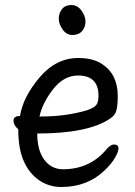

<svg xmlns="http://www.w3.org/2000/svg" viewBox="-20 -724 540 768"><path d="M225 24Q176 24 136.5 -3Q97 -30 75 -79.5Q53 -129 53 -207Q34 -223 34 -241Q34 -260 59 -260H60Q72 -336 138 -414Q204 -492 293 -492Q352 -492 388 -468Q451 -427 451 -340Q451 -305 446 -284Q441 -263 421 -250Q333 -190 129 -190Q129 -122 157.5 -84.5Q186 -47 232 -47Q340 -47 407 -128Q422 -146 436 -146Q454 -146 454 -130Q454 -118 440.5 -94Q427 -70 399 -43Q330 24 225 24ZM138 -258H145Q244 -258 328 -283Q357 -293 365.5 -304.5Q374 -316 374 -341Q374 -422 292 -422Q235 -422 192 -366.5Q149 -311 138 -258ZM270 -584Q246 -584 230.5 -606Q215 -628 215 -649Q215 -671 228 -687.5Q241 -704 265 -704Q290 -704 306 -681.5Q322 -659 322 -638Q322 -616 308.5 -600Q295 -584 270 -584Z"/></svg>

Font: LXGW WenKai Mono Medium
Style: Regular
Weight: 500
Monospace: yes
Designer: LXGW / Fontworks Inc.
Foundry: LXGW / Fontworks Inc.
Version: Version 1.520; June 14, 2025